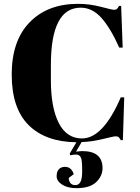

<svg xmlns="http://www.w3.org/2000/svg" viewBox="-20 -731 730 1000"><path d="M400 -691Q245 -691 245 -392V-313Q245 -171 286 -90.5Q327 -10 407 -10Q517 -10 609 -224H627L620 -1H609Q603 -12 598 -16.5Q593 -21 582.5 -21Q572 -21 516 -7Q460 7 405 9L376 59Q397 56 409 56Q514 56 514 145Q514 186 481 217.5Q448 249 378 249Q332 249 303.5 230.5Q275 212 275 187Q275 162 287 150Q299 138 318 138Q352 138 364 176L338 196Q338 210 346 221.5Q354 233 372.5 233Q391 233 399.5 215.5Q408 198 408 161.5Q408 125 406 110Q403 74 376 74Q362 74 346 78L343 69L378 10Q217 8 129 -79.5Q41 -167 41 -343Q41 -519 134.5 -615Q228 -711 386 -711Q447 -711 505.5 -695.5Q564 -680 574 -680Q584 -680 589 -684.5Q594 -689 600 -700H611L619 -483H601Q556 -584 508.5 -637.5Q461 -691 400 -691Z"/></svg>

Font: SVN-Abril Fatface
Style: Regular
Weight: 400
Designer: Veronika Burian, Jos? Scaglione
Foundry: TypeTogether
Version: Version 1.001